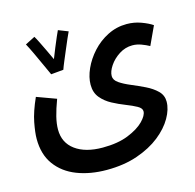

<svg xmlns="http://www.w3.org/2000/svg" viewBox="-108 -624 984 967"><g transform="rotate(-15 384.5 -141.0)"><path d="M31 -11Q31 -44 41 -96Q51 -148 82 -217L183 -180Q165 -132 156 -95.5Q147 -59 147 -29Q147 40 199.5 78.5Q252 117 342 117Q421 117 475.5 95Q530 73 558.5 44Q587 15 587 -7Q587 -23 564.5 -35.5Q542 -48 508.5 -61Q475 -74 442 -91.5Q409 -109 386.5 -136Q364 -163 364 -204Q364 -243 383.5 -286.5Q403 -330 437.5 -368Q472 -406 518.5 -429.5Q565 -453 618 -453Q657 -453 692.5 -440Q728 -427 750 -412L705 -315Q687 -325 664 -333.5Q641 -342 618 -342Q581 -342 549 -321.5Q517 -301 497.5 -272Q478 -243 478 -219Q478 -198 501.5 -182Q525 -166 560 -151.5Q595 -137 630 -120Q665 -103 688.5 -80Q712 -57 712 -24Q712 16 686.5 60.5Q661 105 612.5 143.5Q564 182 493.5 206.5Q423 231 333 231Q247 231 178.5 204.5Q110 178 70.5 124Q31 70 31 -11ZM186 -307Q177 -326 161.5 -360.5Q146 -395 129.5 -430Q113 -465 102 -485L153 -511Q160 -500 171.5 -476.5Q183 -453 196 -426Q209 -399 219 -377Q229 -403 241 -432Q253 -461 262.5 -483Q272 -505 276 -513L327 -493Q322 -483 312 -460Q302 -437 290 -408.5Q278 -380 267 -354Q256 -328 251 -313Z"/></g></svg>

Font: Noto Sans Arabic UI SmCn SmBd
Style: Regular
Weight: 600
Width: 4
Designer: Monotype Design Team, Nadine Chahine and Nizar Qandah
Foundry: Monotype Imaging Inc.
Version: Version 2.010; ttfautohint (v1.8.4.7-5d5b)